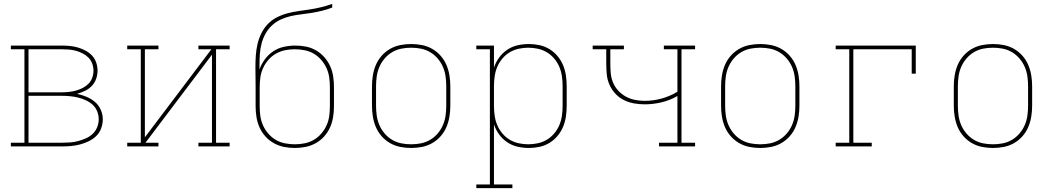

<svg xmlns="http://www.w3.org/2000/svg" viewBox="-20 -755 5440 990"><path d="M36 0V-19H106V-501H36V-520H298Q319 -520 340.5 -518Q362 -516 382 -510Q402 -504 421 -494Q440 -484 454.5 -468.5Q469 -453 476 -432.5Q483 -412 483 -391Q483 -369 475.5 -348Q468 -327 453 -311.5Q438 -296 418 -286.5Q398 -277 377 -271Q402 -266 426 -256Q450 -246 469.5 -229.5Q489 -213 499.5 -189Q510 -165 510 -140Q510 -116 501.5 -93Q493 -70 476 -53.5Q459 -37 437 -26.5Q415 -16 392 -10Q369 -4 345.5 -2Q322 0 298 0ZM127 -279H298Q317 -279 335.5 -281Q354 -283 372 -288Q390 -293 406.5 -301.5Q423 -310 436 -323Q449 -336 455.5 -354Q462 -372 462 -390Q462 -409 455.5 -427Q449 -445 436 -458Q423 -471 406.5 -479.5Q390 -488 372 -493Q354 -498 335.5 -499.5Q317 -501 298 -501H127ZM127 -19H298Q319 -19 340.5 -20.5Q362 -22 382.5 -27.5Q403 -33 422.5 -41.5Q442 -50 457.5 -64.5Q473 -79 481 -99Q489 -119 489 -140Q489 -161 481 -181Q473 -201 457.5 -215Q442 -229 422.5 -238Q403 -247 382.5 -252Q362 -257 340.5 -259Q319 -261 298 -261H127Z M797 0H636V-19H706V-501H636V-520H797V-501H727V-47L1070 -501H1003V-520H1164V-501H1094V-19H1164V0H1003V-19H1073V-473L730 -19H797Z M1500 8Q1472 8 1444.5 2.5Q1417 -3 1392.5 -16.5Q1368 -30 1349 -51Q1330 -72 1318.5 -97.5Q1307 -123 1302.5 -151Q1298 -179 1298 -207V-305Q1298 -331 1297.5 -357Q1297 -383 1297 -409Q1297 -439 1299 -468.5Q1301 -498 1307.5 -526.5Q1314 -555 1327 -582Q1340 -609 1360.5 -630.5Q1381 -652 1407.5 -665.5Q1434 -679 1462.5 -686.5Q1491 -694 1520 -698Q1549 -702 1578.5 -706.5Q1608 -711 1636.5 -718Q1665 -725 1693 -735V-716Q1667 -706 1640.5 -699.5Q1614 -693 1587 -688.5Q1560 -684 1533 -681Q1506 -678 1479.5 -672Q1453 -666 1428 -654.5Q1403 -643 1383 -624.5Q1363 -606 1349.5 -582Q1336 -558 1329 -531.5Q1322 -505 1320 -477.5Q1318 -450 1318 -423V-397Q1328 -425 1346 -449.5Q1364 -474 1389 -490.5Q1414 -507 1443.5 -513.5Q1473 -520 1503 -520Q1531 -520 1558.5 -514.5Q1586 -509 1610 -495Q1634 -481 1652.5 -460Q1671 -439 1682.5 -413.5Q1694 -388 1698 -360.5Q1702 -333 1702 -305V-207Q1702 -179 1697.5 -151Q1693 -123 1681.5 -97.5Q1670 -72 1651 -51Q1632 -30 1607.5 -16.5Q1583 -3 1555.5 2.5Q1528 8 1500 8ZM1500 -11Q1525 -11 1550.5 -16Q1576 -21 1597.5 -33.5Q1619 -46 1636 -65.5Q1653 -85 1663.5 -108Q1674 -131 1677.5 -156Q1681 -181 1681 -207V-305Q1681 -331 1677.5 -356Q1674 -381 1663.5 -404Q1653 -427 1636 -446.5Q1619 -466 1597.5 -478.5Q1576 -491 1550.5 -496Q1525 -501 1500 -501Q1475 -501 1450 -496Q1425 -491 1403 -478.5Q1381 -466 1364 -446.5Q1347 -427 1336.5 -404Q1326 -381 1322.5 -356Q1319 -331 1319 -305V-207Q1319 -181 1322.5 -156Q1326 -131 1336.5 -108Q1347 -85 1364 -65.5Q1381 -46 1402.5 -33.5Q1424 -21 1449.5 -16Q1475 -11 1500 -11Z M2100 8Q2072 8 2044 2.5Q2016 -3 1991.5 -17Q1967 -31 1948 -52.5Q1929 -74 1918 -100Q1907 -126 1902.5 -154Q1898 -182 1898 -210V-310Q1898 -338 1902.5 -366Q1907 -394 1918 -420Q1929 -446 1948 -467.5Q1967 -489 1991.5 -503Q2016 -517 2044 -522.5Q2072 -528 2100 -528Q2128 -528 2156 -522.5Q2184 -517 2208.5 -503Q2233 -489 2252 -467.5Q2271 -446 2282 -420Q2293 -394 2297.5 -366Q2302 -338 2302 -310V-210Q2302 -182 2297.5 -154Q2293 -126 2282 -100Q2271 -74 2252 -52.5Q2233 -31 2208.5 -17Q2184 -3 2156 2.5Q2128 8 2100 8ZM2100 -11Q2126 -11 2151 -16Q2176 -21 2198 -34Q2220 -47 2237 -67Q2254 -87 2264 -110.5Q2274 -134 2277.5 -159Q2281 -184 2281 -210V-310Q2281 -336 2277.5 -361Q2274 -386 2264 -409.5Q2254 -433 2237 -453Q2220 -473 2198 -486Q2176 -499 2151 -504Q2126 -509 2100 -509Q2074 -509 2049 -504Q2024 -499 2002 -486Q1980 -473 1963 -453Q1946 -433 1936 -409.5Q1926 -386 1922.5 -361Q1919 -336 1919 -310V-210Q1919 -184 1922.5 -159Q1926 -134 1936 -110.5Q1946 -87 1963 -67Q1980 -47 2002 -34Q2024 -21 2049 -16Q2074 -11 2100 -11Z M2622 215H2436V196H2506V-501H2436V-520H2527V-406Q2536 -434 2553.5 -458Q2571 -482 2595.5 -498.5Q2620 -515 2649 -521.5Q2678 -528 2707 -528Q2735 -528 2762.5 -522Q2790 -516 2813.5 -501.5Q2837 -487 2855 -465.5Q2873 -444 2883.5 -418.5Q2894 -393 2898 -365.5Q2902 -338 2902 -310V-210Q2902 -182 2898 -154.5Q2894 -127 2883.5 -101.5Q2873 -76 2855 -54.5Q2837 -33 2813.5 -18.5Q2790 -4 2762.5 2Q2735 8 2707 8Q2678 8 2649 1.5Q2620 -5 2595.5 -21.5Q2571 -38 2553.5 -62Q2536 -86 2527 -114V196H2622ZM2704 -11Q2729 -11 2754 -16.5Q2779 -22 2800.5 -35Q2822 -48 2838.5 -68Q2855 -88 2864.5 -111Q2874 -134 2877.5 -159.5Q2881 -185 2881 -210V-310Q2881 -335 2877.5 -360.5Q2874 -386 2864.5 -409Q2855 -432 2838.5 -452Q2822 -472 2800.5 -485Q2779 -498 2754 -503.5Q2729 -509 2704 -509Q2679 -509 2654 -503.5Q2629 -498 2607.5 -485Q2586 -472 2569.5 -452Q2553 -432 2543.5 -409Q2534 -386 2530.5 -360.5Q2527 -335 2527 -310V-210Q2527 -185 2530.5 -159.5Q2534 -134 2543.5 -111Q2553 -88 2569.5 -68Q2586 -48 2607.5 -35Q2629 -22 2654 -16.5Q2679 -11 2704 -11Z M3378 0V-19H3473V-260Q3435 -238 3391.5 -227.5Q3348 -217 3304 -217Q3276 -217 3248.5 -222Q3221 -227 3196 -239.5Q3171 -252 3152 -273Q3133 -294 3122 -319.5Q3111 -345 3108.5 -373Q3106 -401 3106 -429V-501H3036V-520H3197V-501H3127V-429Q3127 -404 3129 -379Q3131 -354 3140.5 -330.5Q3150 -307 3167.5 -288Q3185 -269 3207 -257Q3229 -245 3254 -240Q3279 -235 3304 -235Q3349 -235 3392 -247Q3435 -259 3473 -282V-501H3403V-520H3564V-501H3494V-19H3564V0Z M3900 8Q3872 8 3844 2.5Q3816 -3 3791.5 -17Q3767 -31 3748 -52.5Q3729 -74 3718 -100Q3707 -126 3702.5 -154Q3698 -182 3698 -210V-310Q3698 -338 3702.5 -366Q3707 -394 3718 -420Q3729 -446 3748 -467.5Q3767 -489 3791.5 -503Q3816 -517 3844 -522.5Q3872 -528 3900 -528Q3928 -528 3956 -522.5Q3984 -517 4008.5 -503Q4033 -489 4052 -467.5Q4071 -446 4082 -420Q4093 -394 4097.5 -366Q4102 -338 4102 -310V-210Q4102 -182 4097.5 -154Q4093 -126 4082 -100Q4071 -74 4052 -52.5Q4033 -31 4008.5 -17Q3984 -3 3956 2.5Q3928 8 3900 8ZM3900 -11Q3926 -11 3951 -16Q3976 -21 3998 -34Q4020 -47 4037 -67Q4054 -87 4064 -110.5Q4074 -134 4077.5 -159Q4081 -184 4081 -210V-310Q4081 -336 4077.5 -361Q4074 -386 4064 -409.5Q4054 -433 4037 -453Q4020 -473 3998 -486Q3976 -499 3951 -504Q3926 -509 3900 -509Q3874 -509 3849 -504Q3824 -499 3802 -486Q3780 -473 3763 -453Q3746 -433 3736 -409.5Q3726 -386 3722.5 -361Q3719 -336 3719 -310V-210Q3719 -184 3722.5 -159Q3726 -134 3736 -110.5Q3746 -87 3763 -67Q3780 -47 3802 -34Q3824 -21 3849 -16Q3874 -11 3900 -11Z M4289 0V-19H4359V-501H4289V-520H4702V-375H4681V-501H4380V-19H4475V0Z M5100 8Q5072 8 5044 2.5Q5016 -3 4991.5 -17Q4967 -31 4948 -52.5Q4929 -74 4918 -100Q4907 -126 4902.5 -154Q4898 -182 4898 -210V-310Q4898 -338 4902.5 -366Q4907 -394 4918 -420Q4929 -446 4948 -467.5Q4967 -489 4991.5 -503Q5016 -517 5044 -522.5Q5072 -528 5100 -528Q5128 -528 5156 -522.5Q5184 -517 5208.5 -503Q5233 -489 5252 -467.5Q5271 -446 5282 -420Q5293 -394 5297.5 -366Q5302 -338 5302 -310V-210Q5302 -182 5297.5 -154Q5293 -126 5282 -100Q5271 -74 5252 -52.5Q5233 -31 5208.5 -17Q5184 -3 5156 2.5Q5128 8 5100 8ZM5100 -11Q5126 -11 5151 -16Q5176 -21 5198 -34Q5220 -47 5237 -67Q5254 -87 5264 -110.5Q5274 -134 5277.5 -159Q5281 -184 5281 -210V-310Q5281 -336 5277.5 -361Q5274 -386 5264 -409.5Q5254 -433 5237 -453Q5220 -473 5198 -486Q5176 -499 5151 -504Q5126 -509 5100 -509Q5074 -509 5049 -504Q5024 -499 5002 -486Q4980 -473 4963 -453Q4946 -433 4936 -409.5Q4926 -386 4922.5 -361Q4919 -336 4919 -310V-210Q4919 -184 4922.5 -159Q4926 -134 4936 -110.5Q4946 -87 4963 -67Q4980 -47 5002 -34Q5024 -21 5049 -16Q5074 -11 5100 -11Z"/></svg>

Font: Iosevka HT Thin Extended
Style: Regular
Weight: 100
Width: 7
Monospace: yes
Designer: Belleve Invis
Foundry: Belleve Invis
Version: Version 32.3.0; ttfautohint (v1.8.4)